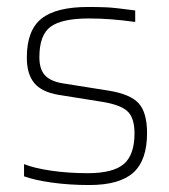

<svg xmlns="http://www.w3.org/2000/svg" viewBox="-20 -524 486 551"><path d="M235 -471Q158 -471 125.5 -447.5Q93 -424 93 -360Q93 -326 108.5 -308.5Q124 -291 159 -285L291 -264Q354 -254 378 -227.5Q402 -201 402 -142Q402 -64 362.5 -28.5Q323 7 236 7Q179 7 129 0Q79 -7 49 -18V-53Q79 -41 128 -34Q177 -27 232 -27Q305 -27 335.5 -53.5Q366 -80 366 -141Q366 -184 347.5 -203Q329 -222 278 -231L147 -252Q100 -260 78.5 -285.5Q57 -311 57 -359Q57 -437 99 -470.5Q141 -504 233 -504Q261 -504 285 -503Q309 -502 368 -494V-461Q332 -466 300 -468.5Q268 -471 235 -471Z"/></svg>

Font: Blinker ExtraLight
Style: Regular
Weight: 200
Designer: Juergen Huber
Foundry: supertype
Version: Version 1.017;hotconv 1.0.117;makeotfexe 2.5.65602